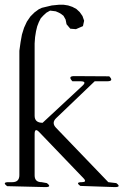

<svg xmlns="http://www.w3.org/2000/svg" viewBox="-22 -803 542 799"><path d="M251 -721.7 242.2 -737.3 233.4 -744.1 223.6 -750 210 -755.9 186.5 -758.8 170.9 -750 158.2 -738.3 147.5 -726.6 139.6 -710.9 132.8 -693.4 127.9 -672.9 124 -648.4 122.1 -622.1V-321.3Q122.1 -292 155.3 -292L320.3 -445.3Q341.8 -464.8 312.5 -464.8H279.3Q258.8 -486.3 287.1 -486.3L432.6 -485.4Q453.1 -464.8 423.8 -464.8H372.1L211.9 -311.5Q191.4 -292 210.9 -271.5L428.7 -44.9L461.9 -41Q484.4 -24.4 456.1 -24.4L312.5 -29.3Q290 -44.9 318.4 -44.9Q340.8 -44.9 326.2 -60.5L141.6 -252.9Q122.1 -273.4 122.1 -245.1V-73.2Q122.1 -44.9 151.4 -44.9L172.9 -41Q195.3 -24.4 167 -24.4L7.8 -28.3Q-14.6 -44.9 13.7 -44.9H29.3Q58.6 -44.9 58.6 -74.2V-591.8L63.5 -627L69.3 -659.2L78.1 -687.5L89.8 -712.9L104.5 -734.4L121.1 -751L139.6 -764.6L152.3 -770.5L193.4 -780.3L222.7 -783.2H243.2L261.7 -780.3L279.3 -774.4L295.9 -765.6L309.6 -752.9L321.3 -736.3L328.1 -716.8L323.2 -694.3L293.9 -681.6L270.5 -683.6L254.9 -702.1Z"/></svg>

Font: B2 Hana
Style: Regular
Weight: 500
Version: 2020-08-05; (max)